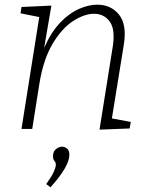

<svg xmlns="http://www.w3.org/2000/svg" viewBox="-20 -552 639 822"><path d="M406 3 463 -354Q474 -427 449.5 -460Q425 -493 383 -493Q341 -493 293 -462Q245 -431 205.5 -365Q166 -299 149 -196L118 0H72L148 -479L68 -495L72 -522L200 -528L169 -347Q199 -415 238 -455.5Q277 -496 318.5 -514Q360 -532 396 -532Q455 -532 489.5 -489.5Q524 -447 510 -360L459 -45L540 -30L535 -2ZM196 250 178 236Q201 204 210 184Q219 164 219 154Q219 143 213 137Q207 131 207 116Q207 97 219.5 86.5Q232 76 246 76Q258 76 267.5 84.5Q277 93 277 111Q277 160 196 250Z"/></svg>

Font: Bitter Light
Style: Italic
Weight: 300
Italic angle: -9°
Designer: Sol Matas, and Bitter project Authors
Foundry: Sol Matas
Version: Version 2.001